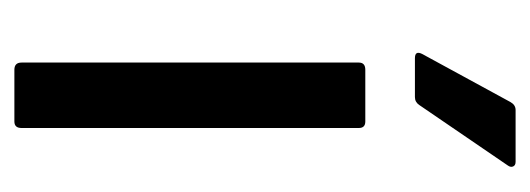

<svg xmlns="http://www.w3.org/2000/svg" viewBox="-255 -482 737 267"><g transform="rotate(90 113.5 -348.5)"><path d="M77 0Q67 0 67 -10V-479Q67 -488 77 -488H149Q158 -488 158 -479V-10Q158 0 149 0ZM61 -557Q50 -557 55 -567L122 -690Q126 -697 133 -697H205Q210 -697 211.5 -693.5Q213 -690 210 -686L126 -563Q122 -557 115 -557Z"/></g></svg>

Font: Sofia Sans Semi Condensed Medium
Style: Regular
Weight: 500
Designer: Botio Nikoltchev, Ani Petrova
Foundry: lettersoup
Version: Version 4.100